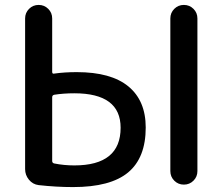

<svg xmlns="http://www.w3.org/2000/svg" viewBox="-20 -750 904 780"><path d="M672 -55V-675Q672 -698 688 -714Q704 -730 727 -730Q750 -730 766 -714Q782 -698 782 -675V-55Q782 -32 766 -16Q750 0 727 0Q704 0 688 -16Q672 -32 672 -55ZM192 -355V-96Q192 -88 200 -86Q240 -78 282 -78Q470 -78 470 -231Q470 -371 282 -371Q238 -371 200 -365Q192 -363 192 -355ZM137 2Q113 -1 97.5 -20Q82 -39 82 -63V-675Q82 -698 98 -714Q114 -730 137 -730Q160 -730 176 -714Q192 -698 192 -675V-458Q192 -449 200 -451Q242 -457 292 -457Q431 -457 501.5 -399Q572 -341 572 -232Q572 -109 500.5 -49.5Q429 10 277 10Q209 10 137 2Z"/></svg>

Font: Rounded Mplus 1c Medium
Style: Regular
Weight: 500
Version: Version 1.059.20150529